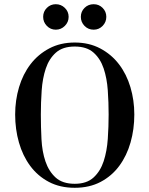

<svg xmlns="http://www.w3.org/2000/svg" viewBox="-20 -872 710 912"><path d="M335 20Q265 20 212 -8Q159 -36 123.5 -84Q88 -132 70 -195Q52 -258 52 -328Q52 -396 70.5 -458Q89 -520 125 -567Q161 -614 214 -642Q267 -670 335 -670Q403 -670 456 -642Q509 -614 545 -567Q581 -520 599.5 -458Q618 -396 618 -328Q618 -258 600 -195Q582 -132 546.5 -84Q511 -36 458 -8Q405 20 335 20ZM335 1Q392 1 424.5 -29Q457 -59 472.5 -106.5Q488 -154 492 -212.5Q496 -271 496 -328Q496 -385 492 -442.5Q488 -500 472.5 -546.5Q457 -593 424.5 -622Q392 -651 335 -651Q278 -651 245.5 -622Q213 -593 197.5 -546.5Q182 -500 178 -442.5Q174 -385 174 -328Q174 -270 177 -211Q180 -152 196 -105Q212 -58 244.5 -28.5Q277 1 335 1ZM364 -792Q364 -817 381.5 -834.5Q399 -852 425 -852Q450 -852 467.5 -834.5Q485 -817 485 -792Q485 -767 467.5 -749Q450 -731 425 -731Q399 -731 381.5 -749Q364 -767 364 -792ZM185 -792Q185 -817 202.5 -834.5Q220 -852 245 -852Q270 -852 288 -834.5Q306 -817 306 -792Q306 -767 288 -749Q270 -731 245 -731Q220 -731 202.5 -749Q185 -767 185 -792Z"/></svg>

Font: Elsie
Style: Regular
Weight: 400
Designer: Alejandro Inler
Foundry: Alejandro Inler
Version: 1.001